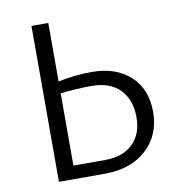

<svg xmlns="http://www.w3.org/2000/svg" viewBox="-76 -728 747 798"><g transform="rotate(-10 297.5 -329.0)"><path d="M322 -426Q424 -426 484.5 -370.5Q545 -315 545 -219Q545 -121 479 -60.5Q413 0 303 0H109V-658H180V-411Q251 -426 322 -426ZM314 -56Q389 -56 431 -97Q473 -138 473 -208Q473 -283 431 -326Q389 -369 310 -369Q249 -369 180 -361V-56Z"/></g></svg>

Font: EauTestInfant
Style: Regular
Weight: 400
Designer: Christian Thalmann (Catharsis Fonts)
Version: Version 0.001;PS 000.001;hotconv 1.0.88;makeotf.lib2.5.64775